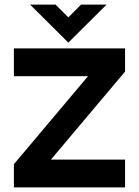

<svg xmlns="http://www.w3.org/2000/svg" viewBox="-20 -809 600 829"><path d="M40 0V-100L360 -480H40V-600H520V-500L200 -120H520V0ZM440 -789H330L275 -734L220 -789H110L275 -625Z"/></svg>

Font: Gauge Heavy
Style: Bold
Weight: 900
Designer: Daniel Pimley
Foundry: Daniel Pimley
Version: Version 1.003;PS 001.001;hotconv 1.0.56